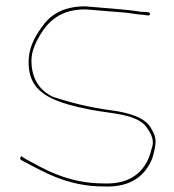

<svg xmlns="http://www.w3.org/2000/svg" viewBox="-20 -662 629 696"><path d="M55 -93C51 -86 54 -83 60 -80C131 -44 219 14 357 14C459 18 508 -29 532 -88C537 -104 544 -132 544 -148C544 -169 536 -183 524 -203C501 -236 451 -253 384 -262C307 -272 235 -290 172 -311C124 -334 94 -376 94 -442C94 -471 104 -494 114 -515C141 -565 181 -628 289 -628H290C334 -624 402 -619 438 -616C455 -614 480 -609 493 -609H494C501 -608 510 -607 516 -606H518C519 -606 523 -607 524 -611C524 -618 515 -619 495 -619H493C440 -628 367 -632 289 -639C206 -639 160 -606 131 -563C101 -522 76 -474 86 -406C100 -316 189 -288 310 -264C380 -250 481 -250 514 -197C523 -184 534 -166 534 -146C534 -139 533 -132 529 -121C513 -51 464 7 357 3C223 3 136 -52 74 -85L60 -94C59 -95 58 -96 57 -96C57 -96 56 -95 55 -93ZM289 -641V-642ZM532 -91Z"/></svg>

Font: Stray Cat
Style: HlExt
Weight: 100
Version: Version 1.0